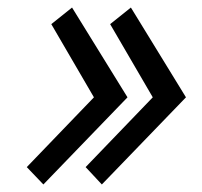

<svg xmlns="http://www.w3.org/2000/svg" viewBox="-20 -510 535 509"><path d="M229 -252 116 -446 171 -490 318 -252 95 -21 51 -67ZM385 -252 272 -446 327 -490 473 -252 250 -21 207 -67Z"/></svg>

Font: Jost*
Style: Italic
Weight: 400
Italic angle: -10°
Version: Version 3.7